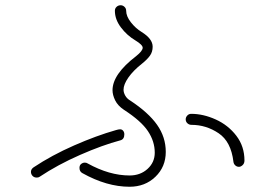

<svg xmlns="http://www.w3.org/2000/svg" viewBox="-20 -757 1040 732"><path d="M294 -97Q283 -103 283 -117Q283 -127 289.5 -132Q296 -137 303 -137Q310 -137 314 -134Q397 -88 474 -88Q515 -88 542.5 -113Q570 -138 570 -175Q570 -218 544 -257Q518 -296 453 -338Q429 -354 419 -374.5Q409 -395 409 -413Q409 -474 499 -543Q524 -563 524 -575Q524 -586 496 -603Q464 -622 441 -652.5Q418 -683 418 -716Q418 -725 424.5 -731Q431 -737 440 -737Q448 -737 454.5 -731Q461 -725 461 -716Q461 -695 479 -672Q497 -649 520 -635Q562 -609 562 -579Q562 -559 551.5 -544.5Q541 -530 521 -514Q488 -488 469.5 -461.5Q451 -435 451 -415Q451 -404 457.5 -392.5Q464 -381 476 -374Q546 -328 579 -281Q612 -234 612 -178Q612 -121 572.5 -83Q533 -45 474 -45Q387 -45 294 -97ZM870 -140Q861 -217 813.5 -249Q766 -281 710 -281Q701 -281 694.5 -287Q688 -293 688 -302Q688 -310 694 -316.5Q700 -323 709 -323Q755 -323 802.5 -301.5Q850 -280 881 -239.5Q912 -199 912 -145Q912 -134 905 -127.5Q898 -121 891 -121Q883 -121 877 -126.5Q871 -132 870 -140ZM98 -102Q98 -112 108 -119Q177 -165 262.5 -202.5Q348 -240 422 -261Q432 -264 438 -264Q445 -264 449.5 -258.5Q454 -253 454 -245Q454 -226 439 -222Q371 -204 285.5 -166.5Q200 -129 131 -83Q127 -80 120 -80Q110 -80 104 -86.5Q98 -93 98 -102Z"/></svg>

Font: Tsukimi Rounded Light
Style: Regular
Weight: 300
Designer: Takashi Funayama
Foundry: Takashi Funayama
Version: Version 1.032; ttfautohint (v1.8.3)